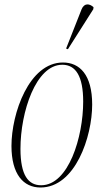

<svg xmlns="http://www.w3.org/2000/svg" viewBox="-20 -824 461 854"><path d="M282 -605 395 -783 396 -792C379 -808 355 -812 343 -783L274 -608ZM160 10C315 10 390 -216 390 -359C390 -492 334 -546 260 -546C109 -546 31 -319 31 -175C31 -49 84 10 160 10ZM163 0C106 0 71 -44 71 -162C71 -327 140 -536 257 -536C317 -536 350 -485 350 -372C350 -215 285 0 163 0Z"/></svg>

Font: Noto Serif Display ExtraCondensed ExtraLight
Style: Italic
Weight: 200
Width: 2
Italic angle: -12°
Designer: Monotype Design Team
Foundry: Monotype Imaging Inc.
Version: Version 2.009